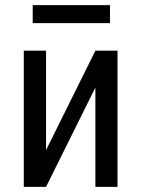

<svg xmlns="http://www.w3.org/2000/svg" viewBox="-20 -725 549 745"><path d="M436 -528.3V0H350.1V-385.3L158.7 0H72.3V-528.3H158.7V-142.6L350.1 -528.3ZM406.7 -635.3H106.9V-705.1H406.7Z"/></svg>

Font: RobotoCondensed-Regular
Style: Regular
Weight: 400
Designer: Google
Version: Version 2.001201; 2014